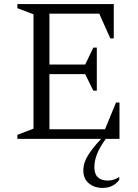

<svg xmlns="http://www.w3.org/2000/svg" viewBox="-20 -680 675 940"><path d="M65 0V-20L144 -50V-610L65 -640V-660H537V-492H520L466 -613H222V-364H397L437 -447H454V-236H437L397 -317H222V-47H494L548 -178H565V0H498Q469 39 455.5 73Q442 107 442 138Q442 172 459 188Q476 204 507 204Q520 204 533.5 200.5Q547 197 561 188H564V200Q552 218 531 229Q510 240 482 240Q442 240 415 217.5Q388 195 388 155Q388 116 412 78.5Q436 41 475 0Z"/></svg>

Font: Spectral Light
Style: Regular
Weight: 300
Designer: Jean-Baptiste Levee
Foundry: Production Type
Version: Version 2.001